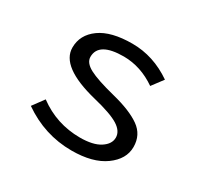

<svg xmlns="http://www.w3.org/2000/svg" viewBox="-115 -641 829 796"><g transform="rotate(30 300.0 -243.0)"><path d="M285.2 -222.2Q100.1 -268.1 100.1 -359.9Q100.1 -420.9 153.6 -459.5Q207 -498 308.1 -498Q409.2 -498 499 -436L459 -382.8Q385.7 -433.6 304.2 -434.1Q184.1 -434.1 184.1 -363.8Q184.1 -335.9 221.4 -315.9Q258.8 -295.9 346.4 -273.9Q434.1 -252 480 -219.5Q525.9 -187 525.9 -128.9Q525.9 -70.8 468.5 -29.3Q411.1 12.2 310.1 12.2Q180.7 12.2 71.8 -64L111.8 -118.2Q200.7 -52.2 313 -51.8Q376 -51.8 409.4 -73.5Q442.9 -95.2 442.9 -126Q442.9 -156.7 407.5 -179Q372.1 -201.2 285.2 -222.2Z"/></g></svg>

Font: SourceCodePro-Regular
Style: Regular
Weight: 400
Monospace: yes
Designer: Paul D. Hunt
Foundry: Adobe Systems Incorporated
Version: Version 1.009;PS 1.000;hotconv 1.0.70;makeotf.lib2.5.5900